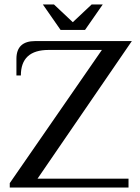

<svg xmlns="http://www.w3.org/2000/svg" viewBox="-20 -845 631 865"><path d="M24 -20 439 -620H199Q74 -620 74 -505H54V-580Q54 -660 139 -660H574L149 -40H559V0H24ZM253 -710 173 -825H223L308 -745L393 -825H443L363 -710Z"/></svg>

Font: Philosopher
Style: Regular
Weight: 400
Designer: Jovanny Lemonad
Foundry: Jovanny Lemonad
Version: Version 2.000